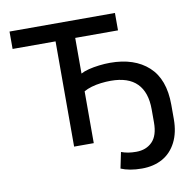

<svg xmlns="http://www.w3.org/2000/svg" viewBox="-94 -802 1112 1087"><g transform="rotate(-10 462.0 -258.0)"><path d="M635 189Q599 189 568.5 183.5Q538 178 515 168L534 76Q553 83 573.5 86.5Q594 90 620 90Q677 90 712 54.5Q747 19 747 -56V-132Q747 -230 697 -280.5Q647 -331 547 -331Q519 -331 490 -327.5Q461 -324 435.5 -316.5Q410 -309 391 -298V0H278V-605H31V-705H637V-605H391V-400Q409 -410 436.5 -417Q464 -424 497 -428Q530 -432 560 -432Q700 -432 780.5 -358.5Q861 -285 861 -138V-56Q861 22 832.5 77.5Q804 133 753.5 161Q703 189 635 189Z"/></g></svg>

Font: Nunito Sans 6pt SemiBold
Style: Regular
Weight: 600
Version: Version 3.101;gftools[0.9.27]